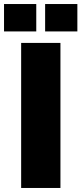

<svg xmlns="http://www.w3.org/2000/svg" viewBox="-60 -933 404 953"><path d="M45 -720H240V0H45ZM-40 -913H120V-777H-40ZM164 -913H324V-777H164Z"/></svg>

Font: Protest Strike
Style: Regular
Weight: 400
Designer: Octavio Pardo
Foundry: Ashler Design
Version: Version 2.005; ttfautohint (v1.8.4.7-5d5b)